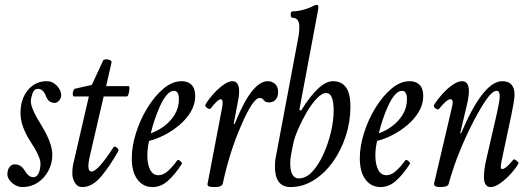

<svg xmlns="http://www.w3.org/2000/svg" viewBox="-20 -745 2134 778"><path d="M71 13Q49 13 29.5 -3.5Q10 -20 10 -39Q10 -57 18.5 -68Q27 -79 40 -79Q65 -79 80 -54Q96 -27 115 -27Q129 -27 136.5 -43Q144 -59 144 -83Q144 -110 103 -172Q63 -235 63 -286Q63 -344 93 -380Q123 -416 170 -416Q193 -416 210.5 -397.5Q228 -379 228 -359Q228 -347 219.5 -337.5Q211 -328 202 -328Q176 -328 166 -356Q155 -385 134 -385Q118 -385 111.5 -366Q105 -347 105 -334Q105 -305 149 -235Q192 -165 192 -118Q192 -82 175.5 -52Q159 -22 132 -4.5Q105 13 71 13Z M313 13Q294 13 283.5 -4.5Q273 -22 273 -42Q273 -62 276 -77L340 -354H280Q276 -354 275 -361.5Q274 -369 277 -377Q280 -385 286 -386L352 -401L398 -500Q400 -504 408.5 -504.5Q417 -505 424.5 -502Q432 -499 432 -492L410 -396H502Q505 -396 504.5 -385.5Q504 -375 501 -364.5Q498 -354 493 -354H400L343 -108Q338 -85 338 -73Q338 -50 351 -50Q376 -50 439 -147Q443 -155 452.5 -147.5Q462 -140 460 -134Q426 -73 390 -30Q354 13 313 13Z M598 13Q560 13 537 -17.5Q514 -48 514 -104Q514 -152 531 -206Q548 -260 577 -307.5Q606 -355 642 -385.5Q678 -416 716 -416Q742 -416 756.5 -401Q771 -386 771 -356Q771 -322 753 -292Q735 -262 706.5 -238Q678 -214 645.5 -197.5Q613 -181 584 -174Q580 -156 578.5 -142Q577 -128 577 -115Q577 -79 588.5 -57Q600 -35 622 -35Q642 -35 662 -53.5Q682 -72 698 -95Q702 -100 710.5 -92.5Q719 -85 717 -81Q687 -35 659 -11Q631 13 598 13ZM591 -205Q618 -214 644 -233Q670 -252 687.5 -280Q705 -308 705 -343Q705 -377 685 -377Q670 -377 655.5 -360Q641 -343 629 -316.5Q617 -290 607 -260.5Q597 -231 591 -205Z M851 13Q832 13 826 10Q820 7 821 0L880 -309Q881 -314 881.5 -319Q882 -324 882 -330Q882 -343 874 -343Q863 -343 835 -307Q830 -300 819.5 -307.5Q809 -315 813 -322Q824 -341 843 -362.5Q862 -384 883.5 -400Q905 -416 922 -416Q949 -416 949 -374Q949 -364 947 -350Q945 -336 940 -312L927 -244L931 -243Q1000 -416 1065 -416Q1082 -416 1094.5 -405Q1107 -394 1107 -372Q1107 -353 1097 -341.5Q1087 -330 1071 -330Q1055 -330 1049 -339Q1043 -348 1032 -348Q1005 -348 957 -236Q910 -129 883 -2Q880 13 851 13Z M1157 13Q1094 13 1094 -71Q1094 -80 1095 -91.5Q1096 -103 1099 -116L1188 -589Q1191 -605 1192 -616.5Q1193 -628 1193 -635Q1193 -673 1165 -673Q1158 -673 1158 -686Q1158 -699 1165 -699Q1184 -699 1207.5 -705Q1231 -711 1250 -721Q1255 -724 1259 -724.5Q1263 -725 1264 -725Q1270 -725 1270 -718Q1270 -710 1269 -705L1193 -300L1200 -297Q1274 -416 1329 -416Q1400 -416 1400 -314Q1400 -252 1381 -193.5Q1362 -135 1328.5 -88.5Q1295 -42 1251 -14.5Q1207 13 1157 13ZM1191 -22Q1220 -22 1245.5 -49.5Q1271 -77 1290.5 -120Q1310 -163 1321 -210Q1332 -257 1332 -296Q1332 -368 1302 -368Q1284 -368 1263 -345.5Q1242 -323 1222.5 -289.5Q1203 -256 1188.5 -222.5Q1174 -189 1169 -166Q1163 -139 1159.5 -119Q1156 -99 1156 -84Q1156 -22 1191 -22Z M1522 13Q1484 13 1461 -17.5Q1438 -48 1438 -104Q1438 -152 1455 -206Q1472 -260 1501 -307.5Q1530 -355 1566 -385.5Q1602 -416 1640 -416Q1666 -416 1680.5 -401Q1695 -386 1695 -356Q1695 -322 1677 -292Q1659 -262 1630.5 -238Q1602 -214 1569.5 -197.5Q1537 -181 1508 -174Q1504 -156 1502.5 -142Q1501 -128 1501 -115Q1501 -79 1512.5 -57Q1524 -35 1546 -35Q1566 -35 1586 -53.5Q1606 -72 1622 -95Q1626 -100 1634.5 -92.5Q1643 -85 1641 -81Q1611 -35 1583 -11Q1555 13 1522 13ZM1515 -205Q1542 -214 1568 -233Q1594 -252 1611.5 -280Q1629 -308 1629 -343Q1629 -377 1609 -377Q1594 -377 1579.5 -360Q1565 -343 1553 -316.5Q1541 -290 1531 -260.5Q1521 -231 1515 -205Z M1765 13Q1736 13 1739 -2L1811 -309Q1820 -343 1805 -343Q1791 -343 1760 -305Q1755 -298 1745 -305.5Q1735 -313 1739 -320Q1751 -340 1771 -362.5Q1791 -385 1813 -400.5Q1835 -416 1852 -416Q1880 -416 1880 -376Q1880 -364 1877.5 -348Q1875 -332 1870 -312L1845 -206L1848 -204Q1938 -416 2015 -416Q2065 -416 2065 -361Q2065 -349 2060.5 -323.5Q2056 -298 2051 -274L2018 -119Q2011 -88 2009.5 -74Q2008 -60 2015 -60Q2029 -60 2060 -98Q2063 -102 2073 -94Q2083 -86 2081 -83Q2070 -63 2049.5 -40.5Q2029 -18 2007 -2.5Q1985 13 1968 13Q1941 13 1941 -28Q1941 -41 1943 -58Q1945 -75 1950 -97L1993 -284Q2005 -337 2005 -355Q2005 -377 1993 -377Q1976 -377 1953 -345Q1930 -313 1899 -254Q1869 -196 1843 -132.5Q1817 -69 1798 0Q1795 13 1765 13Z"/></svg>

Font: Junicode Two Beta Condensed
Style: Italic
Weight: 400
Width: 3
Italic angle: -9°
Version: Version 1.053; ttfautohint (v1.8.4)